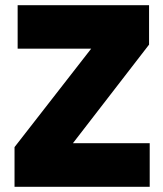

<svg xmlns="http://www.w3.org/2000/svg" viewBox="-20 -720 630 740"><path d="M36 0V-153L331.5 -532.5H48V-700H554.5V-548L261 -168H557V0Z"/></svg>

Font: Geologica Cursive ExtraBold
Style: Regular
Weight: 800
Designer: Sindre Bremnes, Frode Helland
Foundry: Monokrom Skriftforlag AS
Version: Version 1.010;gftools[0.9.28]